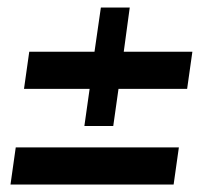

<svg xmlns="http://www.w3.org/2000/svg" viewBox="-20 -492 558 512"><path d="M22 -99H457L443 0H8ZM58 -354H232L249 -472H326L310 -354H493L479 -255H296L282 -156H205L219 -255H44Z"/></svg>

Font: Genos Thin ExtraBold
Style: Italic
Weight: 800
Italic angle: -8°
Version: Version 1.010